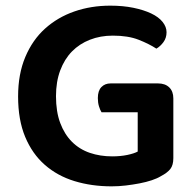

<svg xmlns="http://www.w3.org/2000/svg" viewBox="-20 -643 692 679"><path d="M593 -84Q593 -59 582.5 -45.5Q572 -32 549 -20Q536 -12 516.5 -5.5Q497 1 473.5 5.5Q450 10 425 13Q400 16 375 16Q304 16 243.5 -2.5Q183 -21 138.5 -60Q94 -99 69 -159Q44 -219 44 -302Q44 -381 69.5 -441.5Q95 -502 139.5 -542Q184 -582 243 -602.5Q302 -623 370 -623Q415 -623 451.5 -615.5Q488 -608 514.5 -595.5Q541 -583 555 -565.5Q569 -548 569 -529Q569 -509 558 -494Q547 -479 533 -471Q507 -488 470 -502.5Q433 -517 379 -517Q335 -517 298 -502.5Q261 -488 234.5 -461Q208 -434 193 -394Q178 -354 178 -303Q178 -248 193 -208Q208 -168 234.5 -141.5Q261 -115 297.5 -102.5Q334 -90 377 -90Q406 -90 430 -95Q454 -100 467 -107V-246H339Q334 -254 330 -267Q326 -280 326 -296Q326 -322 338.5 -335Q351 -348 371 -348H539Q564 -348 578.5 -334Q593 -320 593 -295Z"/></svg>

Font: Baloo 2 Latin SemiBold
Style: Regular
Weight: 400
Designer: Sarang Kulkarni and Ek Type
Foundry: Ek Type
Version: Version 1.001